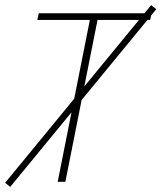

<svg xmlns="http://www.w3.org/2000/svg" viewBox="-46 -712 632 752"><path d="M-6 20 -26 4 546 -692 566 -676ZM180 0 306 -634H100L106 -660H548L542 -634H336L210 0Z"/></svg>

Font: Source Sans 3 ExtraLight
Style: Italic
Weight: 250
Italic angle: -11°
Designer: Paul D. Hunt
Foundry: Adobe
Version: Version 3.046;hotconv 1.0.118;makeotfexe 2.5.65603